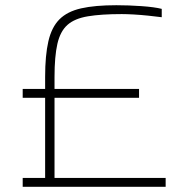

<svg xmlns="http://www.w3.org/2000/svg" viewBox="-20 -716 707 736"><path d="M67 0V-34H153V-341H67V-375H153V-421Q153 -504 165.5 -558Q178 -612 208 -642Q238 -672 291 -684Q344 -696 426 -696Q473 -696 522.5 -692.5Q572 -689 600 -682V-650Q577 -653 548 -656Q519 -659 492.5 -660.5Q466 -662 447 -662Q368 -662 317 -653.5Q266 -645 238.5 -620.5Q211 -596 200 -548Q189 -500 189 -421V-375H513V-341H189V-34H615V0Z"/></svg>

Font: Saira Expanded Thin
Style: Regular
Weight: 250
Width: 7
Designer: Hector Gatti with collaboration of the Omnibus-Type team
Foundry: Omnibus-Type
Version: Version 1.101